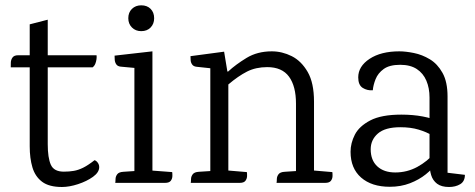

<svg xmlns="http://www.w3.org/2000/svg" viewBox="-20 -701 1820 736"><path d="M93.9 -607.7 163 -625.5V-148.5Q163 -96.3 174.8 -69.6Q186.7 -43 224.5 -43Q245.7 -43 262.8 -46Q280 -48.9 298.7 -58.1Q317.3 -67.3 342.5 -87Q349.6 -84.7 355 -77Q360.3 -69.4 360.3 -60.3Q360.3 -40.4 336.5 -23.2Q312.6 -6.1 279.1 4.9Q245.7 15.8 217.6 15.8Q168 15.8 141.3 -4.3Q114.7 -24.4 104.3 -59.4Q93.9 -94.5 93.9 -140.3ZM49.6 -489.2H350.1Q351.1 -483.2 349.9 -474.1Q348.7 -465 345.4 -456.7Q342.1 -448.4 335.1 -442.9H21.2Q21.2 -450.2 21.5 -461.1Q21.8 -471.9 28 -480.6Q34.2 -489.2 49.6 -489.2Z M521.4 -581.6Q499.8 -581.6 485.8 -595.6Q471.8 -609.6 471.8 -631.1Q471.8 -653.4 485.8 -667Q499.8 -680.6 521.4 -680.6Q543.9 -680.6 557.4 -667Q570.9 -653.4 570.9 -631.1Q570.9 -609.6 557.4 -595.6Q543.9 -581.6 521.4 -581.6ZM564.3 -504.2V0H495.2V-440.7L442.8 -445.5Q430.9 -446.7 425.7 -454.4Q420.4 -462.2 419.8 -472Q419.2 -481.7 419.2 -487.7ZM561.1 -47.3 640 -41.3Q641 -36.3 640.8 -26.2Q640.6 -16.2 634.7 -8.1Q628.7 0 612.4 0H421.8Q422.8 -5 422.9 -14.6Q423 -24.2 429.2 -32.8Q435.5 -41.5 453.2 -42.5L495.2 -45.3Z M1183.7 -47.3 1253.9 -41.3Q1254.9 -36.3 1254.7 -26.2Q1254.5 -16.2 1248.6 -8.1Q1242.6 0 1226.3 0H1040.1Q1041.1 -5 1041.2 -14.6Q1041.3 -24.2 1047.5 -32.8Q1053.7 -41.5 1071.4 -42.5L1114.6 -45.3V-303.9Q1114.6 -370.5 1087.9 -407.1Q1061.1 -443.7 1004.3 -443.7Q960.7 -443.7 926.9 -426.6Q893.1 -409.4 855.3 -377.2V-47.3L926.3 -41.3Q927.3 -36.3 927.1 -26.2Q926.9 -16.2 920.9 -8.1Q915 0 898.7 0H711.2Q712.2 -5 712.3 -14.6Q712.4 -24.2 718.7 -32.8Q724.9 -41.5 742.6 -42.5L786.2 -45.3V-439.4L733.8 -445Q721.9 -446.2 716.7 -453.6Q711.4 -460.9 710.8 -470.3Q710.2 -479.7 710.2 -485.7L839.1 -502.9L851.6 -426.9H854.6Q883.6 -453.7 925.1 -479Q966.7 -504.2 1021.8 -504.2Q1061.5 -504.2 1098.4 -485.7Q1135.2 -467.2 1159.5 -425.1Q1183.7 -383.1 1183.7 -311.6Z M1510.9 -504.2Q1535 -504.2 1566.7 -497.8Q1598.3 -491.5 1627.7 -473.8Q1657.1 -456.1 1676.3 -421.7Q1695.6 -387.2 1695.6 -331.1V-38.8L1762.1 -30.8Q1762.1 -5.8 1744.2 5Q1726.2 15.8 1701.3 15.8Q1672.3 15.8 1655.6 3.4Q1639 -9.1 1632.7 -30Q1626.5 -50.9 1626.5 -76.7V-327.2Q1626.5 -363.4 1614.4 -391.8Q1602.3 -420.2 1577.6 -436.4Q1552.8 -452.6 1514.2 -452.6Q1473 -452.6 1451 -436.6Q1428.9 -420.6 1419.8 -397.7Q1410.7 -374.8 1409.1 -354.9Q1387.7 -353.3 1370.4 -364.1Q1353.2 -375 1353.2 -404.5Q1353.2 -446.7 1396.8 -475.5Q1440.4 -504.2 1510.9 -504.2ZM1518.4 -261.6Q1563.1 -261.6 1600.6 -254.5Q1638.2 -247.4 1662.3 -235.1L1663.5 -158.3Q1655.6 -170.1 1635.4 -182.5Q1615.2 -194.9 1584.8 -204.1Q1554.4 -213.3 1514.7 -213.3Q1456.2 -213.3 1428.6 -189.2Q1401 -165.1 1401 -128.8Q1401 -86.8 1426.2 -63.4Q1451.5 -39.9 1495.2 -39.9Q1540.4 -39.9 1579.7 -61.2Q1618.9 -82.6 1646.6 -115.6L1651.6 -74.5Q1637.6 -53.1 1612 -32.6Q1586.3 -12 1551.4 1.5Q1516.5 15 1474.3 15Q1404.7 15 1364.2 -20.4Q1323.8 -55.8 1323.8 -119.3Q1323.8 -152.4 1340.3 -184.8Q1356.9 -217.2 1399.4 -239.4Q1442 -261.6 1518.4 -261.6Z"/></svg>

Font: Karma Variable Light
Style: Regular
Weight: 300
Designer: Joana Correia
Foundry: Indian Type Foundry
Version: Version 3.000